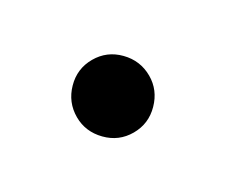

<svg xmlns="http://www.w3.org/2000/svg" viewBox="-43 -497 386 328"><g transform="rotate(-30 150.0 -332.5)"><path d="M150 -261.1Q120.5 -261.1 99.7 -282.4Q78.8 -303.7 78.8 -332.2Q78.8 -361.7 99.7 -383Q120.5 -404.3 150 -404.3Q179.5 -404.3 200.3 -383Q221.2 -361.7 221.2 -332.2Q221.2 -303.7 200.3 -282.4Q179.5 -261.1 150 -261.1Z"/></g></svg>

Font: Adobe Variable Font Prototype
Style: Regular
Weight: 389
Designer: Frank Grießhammer
Foundry: Adobe
Version: Version 1.004;hotconv 1.0.113;makeotfexe 2.5.65598